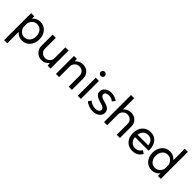

<svg xmlns="http://www.w3.org/2000/svg" viewBox="241 -2135 3770 3770"><g transform="rotate(45 2126.0 -250.0)"><path d="M325 -510C259 -510 204.7 -484.3 162 -433V-500H75V250H162V-67C204.7 -15.7 259 10 325 10C394.3 10 450 -14.8 492 -64.5C534 -114.2 555 -176 555 -250C555 -324 534 -385.8 492 -435.5C450 -485.2 394.3 -510 325 -510ZM311 -69C275.7 -69 244.3 -80.8 217 -104.5C189.7 -128.2 171.3 -158.7 162 -196V-304C171.3 -341.3 189.7 -372 217 -396C244.3 -420 275.7 -432 311 -432C359 -432 397.3 -414.7 426 -380C454.7 -345.3 469 -302 469 -250C469 -198 454.7 -154.8 426 -120.5C397.3 -86.2 359 -69 311 -69Z M1025 -500V-198C1025 -162 1012 -131.5 986 -106.5C960 -81.5 928.3 -69 891 -69C854.3 -69 823.3 -81.5 798 -106.5C772.7 -131.5 760 -162 760 -198V-500H672V-189C672 -133.7 691 -86.7 729 -48C767 -9.3 813.7 10 869 10C934.3 10 987.3 -15.7 1028 -67L1033 0H1114V-500Z M1511 -510C1445 -510 1391 -484.7 1349 -434L1345 -500H1264V0H1352V-302C1352 -338 1365.2 -368.7 1391.5 -394C1417.8 -419.3 1449.7 -432 1487 -432C1524.3 -432 1555.3 -420 1580 -396C1604.7 -372 1617 -342 1617 -306V0H1706V-316C1706 -372 1687.5 -418.3 1650.5 -455C1613.5 -491.7 1567 -510 1511 -510Z M1914 -593C1930 -593 1943.7 -598.5 1955 -609.5C1966.3 -620.5 1972 -634 1972 -650C1972 -666 1966.2 -679.8 1954.5 -691.5C1942.8 -703.2 1929.3 -709 1914 -709C1898 -709 1884.2 -703.3 1872.5 -692C1860.8 -680.7 1855 -666.7 1855 -650C1855 -634 1860.8 -620.5 1872.5 -609.5C1884.2 -598.5 1898 -593 1914 -593ZM1869 0H1957V-500H1869Z M2292 10C2347.3 10 2393.5 -4.3 2430.5 -33C2467.5 -61.7 2486 -98 2486 -142C2486 -161.3 2482.3 -178.7 2475 -194C2467.7 -209.3 2459.5 -221.5 2450.5 -230.5C2441.5 -239.5 2428.2 -248.2 2410.5 -256.5C2392.8 -264.8 2378.5 -270.8 2367.5 -274.5C2356.5 -278.2 2340.3 -283 2319 -289C2299 -295 2283.8 -299.8 2273.5 -303.5C2263.2 -307.2 2251.5 -312.3 2238.5 -319C2225.5 -325.7 2216.2 -333.7 2210.5 -343C2204.8 -352.3 2202 -363 2202 -375C2202 -397 2213.2 -413.7 2235.5 -425C2257.8 -436.3 2283 -441 2311 -439C2355 -435.7 2391.3 -420.7 2420 -394L2469 -454C2448.3 -470.7 2422.2 -484.2 2390.5 -494.5C2358.8 -504.8 2327.3 -510 2296 -510C2246 -510 2202.8 -496.5 2166.5 -469.5C2130.2 -442.5 2112 -407.3 2112 -364C2112 -349.3 2114 -335.8 2118 -323.5C2122 -311.2 2128.7 -300.2 2138 -290.5C2147.3 -280.8 2156 -272.8 2164 -266.5C2172 -260.2 2184 -253.8 2200 -247.5C2216 -241.2 2228 -236.7 2236 -234L2275 -221C2293 -215.7 2305.7 -211.8 2313 -209.5C2320.3 -207.2 2330.8 -203.2 2344.5 -197.5C2358.2 -191.8 2367.8 -186.5 2373.5 -181.5C2379.2 -176.5 2384.5 -170 2389.5 -162C2394.5 -154 2397 -145 2397 -135C2397 -112.3 2386.5 -94.3 2365.5 -81C2344.5 -67.7 2318.3 -61.7 2287 -63C2257 -63.7 2226.8 -70.2 2196.5 -82.5C2166.2 -94.8 2145 -109.7 2133 -127L2087 -67C2105.7 -45 2134.3 -26.7 2173 -12C2211.7 2.7 2251.3 10 2292 10Z M2846 -510C2781.3 -510 2728.3 -485.7 2687 -437V-750H2599V0H2687V-302C2687 -338 2700.2 -368.7 2726.5 -394C2752.8 -419.3 2784.7 -432 2822 -432C2859.3 -432 2890.3 -420 2915 -396C2939.7 -372 2952 -342 2952 -306V0H3041V-316C3041 -372 3022.5 -418.3 2985.5 -455C2948.5 -491.7 2902 -510 2846 -510Z M3617 -250C3617 -327.3 3596.7 -390 3556 -438C3515.3 -486 3460 -510 3390 -510C3318 -510 3260.3 -485.5 3217 -436.5C3173.7 -387.5 3152 -325 3152 -249C3152 -173 3173.5 -110.8 3216.5 -62.5C3259.5 -14.2 3317.3 10 3390 10C3482 10 3549.7 -29 3593 -107L3531 -150C3511 -119.3 3490.7 -97.8 3470 -85.5C3449.3 -73.2 3423.7 -67 3393 -67C3347.7 -67 3311.7 -80.8 3285 -108.5C3258.3 -136.2 3242.7 -173.7 3238 -221H3616C3616.7 -227.7 3617 -237.3 3617 -250ZM3392 -434C3434 -434 3467.5 -421.2 3492.5 -395.5C3517.5 -369.8 3532.3 -334.7 3537 -290H3240C3246.7 -334 3263 -369 3289 -395C3315 -421 3349.3 -434 3392 -434Z M4091 -750V-432C4049 -484 3994.3 -510 3927 -510C3857.7 -510 3802 -485.2 3760 -435.5C3718 -385.8 3697 -324 3697 -250C3697 -176 3718 -114.2 3760 -64.5C3802 -14.8 3857.7 10 3927 10C3995.7 10 4051.3 -17.3 4094 -72L4098 0H4177V-750ZM3941 -69C3893 -69 3854.8 -86.2 3826.5 -120.5C3798.2 -154.8 3784 -198 3784 -250C3784 -302 3798.2 -345.3 3826.5 -380C3854.8 -414.7 3893 -432 3941 -432C3976.3 -432 4007.8 -420 4035.5 -396C4063.2 -372 4081.7 -341.3 4091 -304V-196C4081.7 -158.7 4063.2 -128.2 4035.5 -104.5C4007.8 -80.8 3976.3 -69 3941 -69Z"/></g></svg>

Font: Orkney
Style: Regular
Weight: 400
Designer: Samuel Oakes and Alfredo Marco Pradil
Foundry: Alfredo Marco Pradil
Version: 1.0; ttfautohint (v1.5)